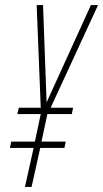

<svg xmlns="http://www.w3.org/2000/svg" viewBox="-20 -734 405 754"><path d="M78 0H104L138 -153H233L238 -178H143L166 -286H262L267 -311H179L365 -714H337L163 -332L149 -714H124L140 -311H54L48 -286H140L117 -178H24L19 -153H112Z"/></svg>

Font: Noto Sans ExtraCondensed Thin
Style: Italic
Weight: 100
Width: 2
Italic angle: -12°
Designer: Monotype Design Team
Foundry: Monotype Imaging Inc.
Version: Version 2.013